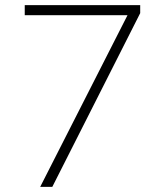

<svg xmlns="http://www.w3.org/2000/svg" viewBox="-20 -725 640 745"><path d="M136 0 489 -694V-666H76V-705H524V-674L183 0Z"/></svg>

Font: Mulish ExtraLight ExtraLight
Style: Regular
Weight: 250
Version: Version 3.603